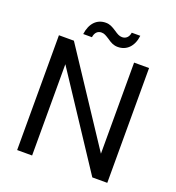

<svg xmlns="http://www.w3.org/2000/svg" viewBox="-151 -977 1005 1097"><g transform="rotate(20 351.5 -428.5)"><path d="M77 -698V0H168V-555L534 0H625V-698H534V-144L168 -698ZM258 -752C262 -781 278 -796 301 -796C318 -796 328 -789 349 -776C373 -759 390 -750 415 -750C468 -750 507 -787 515 -854H463C459 -826 442 -811 419 -811C402 -811 389 -819 370 -832C345 -848 330 -857 305 -857C252 -857 214 -820 205 -752Z"/></g></svg>

Font: Poppins
Style: Regular
Weight: 400
Designer: Ninad Kale (Devanagari), Jonny Pinhorn (Latin)
Foundry: Indian Type Foundry
Version: 4.004